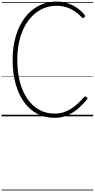

<svg xmlns="http://www.w3.org/2000/svg" viewBox="-20 -1473 1199 2431"><path d="M670 19Q549 19 451.5 -32.5Q354 -84 284.5 -180.5Q215 -277 177.5 -411.5Q140 -546 140 -713Q140 -827 159 -925.5Q178 -1024 213 -1106Q248 -1188 297.5 -1252.5Q347 -1317 409 -1362Q471 -1407 544 -1430Q617 -1453 697 -1453Q763 -1453 828 -1434Q893 -1415 950 -1377Q1007 -1339 1051 -1284Q1059 -1275 1057.5 -1268.5Q1056 -1262 1047 -1253Q1037 -1245 1029.5 -1245Q1022 -1245 1013 -1255Q967 -1305 915.5 -1337Q864 -1369 809.5 -1384.5Q755 -1400 697 -1400Q626 -1400 561 -1378.5Q496 -1357 440.5 -1315.5Q385 -1274 340 -1214Q295 -1154 263.5 -1077.5Q232 -1001 215.5 -909.5Q199 -818 199 -713Q199 -560 232 -435.5Q265 -311 327 -221Q389 -131 476 -83Q563 -35 670 -35Q729 -35 779.5 -50Q830 -65 875 -93Q920 -121 961.5 -159Q1003 -197 1043 -242Q1051 -252 1059 -252Q1067 -252 1078 -243Q1087 -235 1088 -228.5Q1089 -222 1081 -213Q1016 -136 952 -84.5Q888 -33 819 -7Q750 19 670 19ZM0 928H1159V938H0ZM0 -20H1159V0H0ZM0 -505H1159V-500H0ZM0 -1448H1159V-1438H0Z"/></svg>

Font: Playwrite ID Guides
Style: Regular
Weight: 400
Designer: Veronika Burian, José Scaglione
Foundry: TypeTogether
Version: Version 1.003